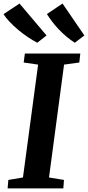

<svg xmlns="http://www.w3.org/2000/svg" viewBox="-46 -1038 486 1058"><path d="M-4 0 0 -46.5 80.5 -60 164 -682 84.5 -693.5 91 -743H396.5L391 -693.5L307 -682L224 -60L306.5 -46.5L303 0ZM419 -842.5 366 -802.5Q342 -818 319.5 -837Q297 -856 277.2 -876.8Q257.5 -897.5 241.2 -919Q225 -940.5 212.5 -960.5L298.5 -1018.5ZM210.5 -842.5 159.5 -802.5Q134.5 -815.5 107.2 -833.8Q80 -852 54 -873.8Q28 -895.5 7 -917.8Q-14 -940 -26.5 -960L61.5 -1018.5Z"/></svg>

Font: Merriweather Light 18pt
Style: Bold Italic
Weight: 700
Italic angle: -7.8°
Version: Version 2.101